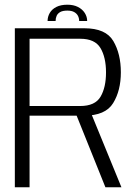

<svg xmlns="http://www.w3.org/2000/svg" viewBox="-20 -795 588 815"><path d="M43 0H105.5V-304H336.5Q427.5 -304 460.2 -357.2Q493 -410.5 493 -488Q493 -566.5 461 -620.8Q429 -675 338.5 -675H43ZM427.5 0H495.5L361.5 -327L298.5 -321ZM105.5 -345V-630.5H320.5Q383 -630.5 406.5 -591Q430 -551.5 430 -487.5Q430 -424 406.8 -384.5Q383.5 -345 320.5 -345ZM266 -775Q238 -775 219.2 -765.5Q200.5 -756 191.2 -740Q182 -724 182 -706H216Q216 -718 220.5 -728Q225 -738 235.8 -744Q246.5 -750 266 -750Q283.5 -750 294.5 -744Q305.5 -738 310.8 -728Q316 -718 316 -706H350Q350 -724 339.8 -740Q329.5 -756 310.8 -765.5Q292 -775 266 -775Z"/></svg>

Font: Anybody Thin Light
Style: Regular
Weight: 300
Version: Version 1.113;gftools[0.9.25]